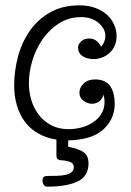

<svg xmlns="http://www.w3.org/2000/svg" viewBox="-20 -514 491 718"><path d="M191 8Q152 2 122 -15.5Q92 -33 72.5 -59.5Q53 -86 43 -120.5Q33 -155 33 -194Q33 -249 47.5 -303Q62 -357 92 -399.5Q122 -442 168 -468Q214 -494 277 -494Q311 -494 337.5 -484Q364 -474 381 -458Q398 -442 407 -421.5Q416 -401 416 -380Q416 -358 408.5 -342Q401 -326 388.5 -315Q376 -304 360.5 -298.5Q345 -293 329 -293Q306 -293 289 -304Q272 -315 272 -337Q272 -348 283 -359Q294 -370 314 -370Q330 -370 341.5 -360.5Q353 -351 358 -339Q366 -348 370 -358.5Q374 -369 374 -380Q374 -406 349 -428Q324 -450 283 -450Q238 -450 202 -427.5Q166 -405 140.5 -369Q115 -333 101.5 -289Q88 -245 88 -202Q88 -171 97 -140.5Q106 -110 124.5 -85.5Q143 -61 171 -46Q199 -31 237 -31Q260 -31 283.5 -37Q307 -43 326.5 -55.5Q346 -68 358.5 -87.5Q371 -107 371 -134Q371 -147 367 -160Q362 -142 350 -134Q338 -126 324 -126Q307 -126 292 -137.5Q277 -149 277 -167Q277 -187 293 -202Q309 -217 336 -217Q357 -217 371.5 -209.5Q386 -202 394 -189Q402 -176 405.5 -160Q409 -144 409 -126Q409 -69 366.5 -30Q324 9 235 11V35Q266 40 288.5 52.5Q311 65 311 97Q311 145 270.5 164.5Q230 184 157 184Q148 184 143.5 177Q139 170 139 162Q139 150 144 147Q149 144 157 144Q175 144 193 143.5Q211 143 225 140Q239 137 247.5 130Q256 123 256 111Q256 97 242 91.5Q228 86 205 85Q200 84 195.5 81Q191 78 191 64Z"/></svg>

Font: Bonbon
Style: Regular
Weight: 400
Designer: Ksenia Erulevich
Foundry: Cyreal (www.cyreal.org)
Version: Version 1.000